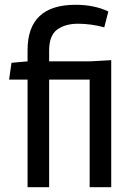

<svg xmlns="http://www.w3.org/2000/svg" viewBox="-20 -781 542 801"><path d="M415 -667Q359 -682 305.5 -682Q252 -682 218.5 -657.5Q185 -633 185 -570V-525H354L444 -530V0H354V-449H185V0H95V-449H18L28 -519L95 -525V-572Q95 -761 295 -761Q374 -761 432 -733Z"/></svg>

Font: Magra
Style: Regular
Weight: 400
Designer: Viviana Monsalve
Foundry: Viviana Monsalve
Version: Version 1.001